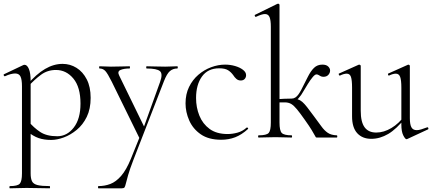

<svg xmlns="http://www.w3.org/2000/svg" viewBox="-21 -745 2341 1040"><path d="M33 275Q30 275 30 269Q30 263 33 263Q74 263 86 250Q98 237 98 194V-278Q98 -314 90 -330.5Q82 -347 61 -347Q51 -347 37 -343.5Q23 -340 6 -332Q2 -331 -0.5 -336Q-3 -341 1 -343L104 -392Q108 -394 112 -394Q126 -394 135.5 -371.5Q145 -349 145 -305V194Q145 222 152.5 237Q160 252 182.5 257.5Q205 263 248 263Q250 263 250 269Q250 275 248 275Q222 275 190 274Q158 273 123 273Q98 273 74 274Q50 275 33 275ZM256 13Q218 13 188.5 3Q159 -7 124 -35L133 -88Q162 -53 197 -30Q232 -7 289 -7Q342 -7 378.5 -54Q415 -101 415 -184Q415 -273 376.5 -319.5Q338 -366 282 -366Q236 -366 201 -340Q166 -314 133 -278L125 -285Q176 -344 223 -371.5Q270 -399 318 -399Q359 -399 393.5 -377.5Q428 -356 449 -315Q470 -274 470 -215Q470 -155 449 -112Q428 -69 394.5 -41.5Q361 -14 324.5 -0.5Q288 13 256 13Z M688 115 738 -9 739 13 584 -303Q562 -347 549.5 -360.5Q537 -374 518 -374Q516 -374 516 -380Q516 -386 518 -386Q533 -386 549 -385Q565 -384 580 -384Q612 -384 636.5 -385Q661 -386 681 -386Q683 -386 683 -380Q683 -374 681 -374Q650 -374 631.5 -366Q613 -358 625 -335L765 -48L743 -15L846 -301Q862 -345 845.5 -359.5Q829 -374 773 -374Q771 -374 771 -380Q771 -386 773 -386Q797 -386 818.5 -385Q840 -384 874 -384Q895 -384 908 -385Q921 -386 939 -386Q942 -386 942 -380Q942 -374 939 -374Q916 -374 899.5 -360Q883 -346 867 -305L702 120Q682 172 673 203.5Q664 235 660.5 250Q657 265 653.5 270Q650 275 639 275H512Q510 275 510 269Q510 263 512 263Q546 263 576.5 251.5Q607 240 635 208Q663 176 688 115Z M1177 12Q1109 12 1066.5 -17.5Q1024 -47 1004 -92.5Q984 -138 984 -185Q984 -235 1003 -274Q1022 -313 1053.5 -340Q1085 -367 1123 -381Q1161 -395 1198 -395Q1226 -395 1252 -387.5Q1278 -380 1295 -367Q1312 -354 1312 -338Q1312 -326 1304.5 -317.5Q1297 -309 1283 -309Q1269 -309 1259 -318Q1249 -327 1243 -337Q1231 -354 1214.5 -364.5Q1198 -375 1166 -375Q1105 -375 1073 -330.5Q1041 -286 1041 -214Q1041 -163 1059 -118.5Q1077 -74 1114.5 -46.5Q1152 -19 1212 -19Q1238 -19 1265.5 -26.5Q1293 -34 1315 -54Q1318 -56 1321.5 -52Q1325 -48 1322 -46Q1288 -15 1253 -1.5Q1218 12 1177 12Z M1380 0Q1377 0 1377 -6Q1377 -12 1380 -12Q1423 -12 1434.5 -25Q1446 -38 1446 -81V-600Q1446 -636 1439 -652.5Q1432 -669 1414 -669Q1398 -669 1366 -654Q1362 -652 1359.5 -658Q1357 -664 1361 -665L1481 -724Q1484 -725 1486 -725Q1488 -725 1490.5 -723Q1493 -721 1493 -718V-81Q1493 -38 1505 -25Q1517 -12 1559 -12Q1561 -12 1561 -6Q1561 0 1559 0Q1540 0 1517.5 -1Q1495 -2 1471 -2Q1446 -2 1422.5 -1Q1399 0 1380 0ZM1696 0Q1691 0 1689.5 -2Q1688 -4 1683.5 -12.5Q1679 -21 1667 -41Q1655 -61 1630 -96Q1604 -133 1587.5 -153Q1571 -173 1557 -181.5Q1543 -190 1523 -190.5Q1503 -191 1469 -189L1467 -207Q1497 -209 1518.5 -210Q1540 -211 1559 -211Q1579 -211 1592 -207Q1605 -203 1616.5 -193Q1628 -183 1642.5 -164.5Q1657 -146 1679 -116Q1703 -84 1719.5 -61Q1736 -38 1754.5 -25.5Q1773 -13 1803 -12Q1806 -12 1806 -6Q1806 0 1803 0ZM1559 -195V-211Q1570 -211 1579 -217Q1588 -223 1595.5 -233.5Q1603 -244 1610 -257Q1631 -298 1646.5 -329Q1662 -360 1680 -377.5Q1698 -395 1725 -395Q1746 -395 1756.5 -385Q1767 -375 1767 -363Q1767 -350 1757.5 -339.5Q1748 -329 1731 -329Q1722 -329 1715.5 -332.5Q1709 -336 1704 -339Q1699 -342 1693 -342Q1685 -342 1672.5 -327Q1660 -312 1647 -291Q1634 -270 1624 -253Q1611 -229 1595.5 -212Q1580 -195 1559 -195Z M1990 7Q1942 7 1914 -23.5Q1886 -54 1886 -115V-270Q1886 -311 1880 -328.5Q1874 -346 1857 -346Q1842 -346 1821 -336Q1817 -334 1814.5 -340Q1812 -346 1816 -347L1921 -394Q1923 -395 1925 -395Q1927 -395 1930 -393Q1933 -391 1933 -388V-145Q1933 -84 1954 -55.5Q1975 -27 2017 -27Q2058 -27 2099 -51.5Q2140 -76 2171 -119L2176 -108Q2127 -46 2082 -19.5Q2037 7 1990 7ZM2199 -388V-105Q2199 -71 2207.5 -55.5Q2216 -40 2236 -40Q2247 -40 2260 -44Q2273 -48 2292 -55Q2297 -57 2299 -51.5Q2301 -46 2297 -44L2185 8Q2183 9 2181 9Q2174 9 2163.5 -11.5Q2153 -32 2153 -71V-270Q2153 -311 2146.5 -328.5Q2140 -346 2123 -346Q2108 -346 2087 -336Q2083 -334 2081 -340Q2079 -346 2083 -347L2188 -394Q2190 -395 2191 -395Q2193 -395 2196 -393Q2199 -391 2199 -388Z"/></svg>

Font: Cormorant Infant Light
Style: Regular
Weight: 300
Designer: Christian Thalmann (Catharsis Fonts)
Foundry: Catharsis Fonts
Version: Version 4.001